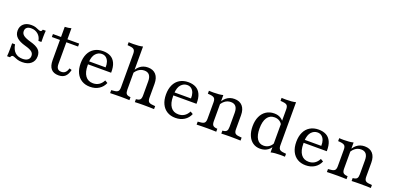

<svg xmlns="http://www.w3.org/2000/svg" viewBox="1 -1416 4538 2209"><g transform="rotate(20 2270.0 -311.0)"><path d="M243.5 11.3Q208.1 11.3 184.3 3.6Q160.5 -4 145.2 -11.3Q129.8 -18.5 119.4 -18.5Q102.4 -18.5 93.5 6.5H57.3Q58.9 -12.1 60.1 -34.3Q61.3 -56.5 61.3 -85.5Q61.3 -114.5 61.3 -153.2H96.8Q107.3 -89.5 141.9 -57.7Q176.6 -25.8 233.1 -25.8Q275 -25.8 297.6 -43.5Q320.2 -61.3 320.2 -92.7Q320.2 -123.4 296.4 -142.3Q272.6 -161.3 213.7 -177.4Q139.5 -197.6 104.8 -230.2Q70.2 -262.9 70.2 -312.1Q70.2 -364.5 104.8 -395.6Q139.5 -426.6 198.4 -426.6Q230.6 -426.6 252.4 -419.4Q274.2 -412.1 289.5 -404.4Q304.8 -396.8 316.1 -396.8Q325 -396.8 330.2 -402.4Q335.5 -408.1 339.5 -421H375.8Q374.2 -404.8 373.4 -386.3Q372.6 -367.7 372.2 -343.1Q371.8 -318.5 372.6 -282.3H336.3Q328.2 -332.3 293.5 -361.3Q258.9 -390.3 210.5 -390.3Q175.8 -390.3 157.3 -375Q138.7 -359.7 138.7 -330.6Q138.7 -300 164.5 -279.8Q190.3 -259.7 254 -241.9Q325.8 -222.6 357.3 -192.7Q388.7 -162.9 388.7 -112.9Q388.7 -55.6 350 -22.2Q311.3 11.3 243.5 11.3Z M687.1 11.3Q626.6 11.3 596 -23.8Q565.3 -58.9 565.3 -129.8V-206.5H643.5V-112.1Q643.5 -74.2 658.5 -56Q673.4 -37.9 704.8 -37.9Q733.9 -37.9 752.4 -55.2Q771 -72.6 780.6 -107.3L809.7 -98.4Q796.8 -41.9 767.3 -15.3Q737.9 11.3 687.1 11.3ZM565.3 -206.5V-537.9Q587.9 -538.7 607.3 -541.5Q626.6 -544.4 643.5 -549.2V-206.5ZM466.1 -377.4V-413.7H787.1V-377.4Z M1072.6 11.3Q1013.7 11.3 970.6 -14.9Q927.4 -41.1 904 -89.9Q880.6 -138.7 880.6 -206.5Q880.6 -274.2 904 -323.8Q927.4 -373.4 971.8 -400Q1016.1 -426.6 1076.6 -426.6Q1130.6 -426.6 1169.4 -406Q1208.1 -385.5 1228.6 -340.7Q1249.2 -296 1247.6 -224.2H932.3L931.5 -260.5H1166.9Q1168.5 -298.4 1158.5 -327.4Q1148.4 -356.5 1127.4 -373.8Q1106.5 -391.1 1074.2 -391.1Q1032.3 -391.1 1000.8 -357.3Q969.4 -323.4 964.5 -251.6L965.3 -249.2Q964.5 -241.1 964.5 -231.9Q964.5 -222.6 964.5 -212.1Q964.5 -129 997.2 -83.9Q1029.8 -38.7 1091.1 -38.7Q1131.5 -38.7 1162.5 -58.1Q1193.5 -77.4 1214.5 -117.7L1247.6 -98.4Q1226.6 -46.8 1180.6 -17.7Q1134.7 11.3 1072.6 11.3Z M1450.8 -2.4Q1410.5 -2.4 1379.4 -1.6Q1348.4 -0.8 1316.9 0V-36.3L1348.4 -39.5Q1383.9 -41.9 1398 -56Q1412.1 -70.2 1412.1 -105.6V-206.5H1489.5V-105.6Q1489.5 -70.2 1501.2 -55.2Q1512.9 -40.3 1544.4 -37.1L1553.2 -36.3V0Q1528.2 -0.8 1504.8 -1.6Q1481.5 -2.4 1450.8 -2.4ZM1682.3 -206.5V-277.4Q1682.3 -328.2 1661.7 -353.6Q1641.1 -379 1600 -379Q1557.3 -379 1523.8 -352Q1490.3 -325 1466.9 -270.2L1461.3 -290.3Q1487.1 -359.7 1528.2 -393.1Q1569.4 -426.6 1626.6 -426.6Q1691.1 -426.6 1725.8 -387.1Q1760.5 -347.6 1760.5 -275V-206.5ZM1721 -2.4Q1691.1 -2.4 1667.3 -1.6Q1643.5 -0.8 1619.4 0V-36.3L1628.2 -37.1Q1658.9 -40.3 1670.6 -55.2Q1682.3 -70.2 1682.3 -105.6V-206.5H1760.5V-105.6Q1760.5 -70.2 1774.2 -56Q1787.9 -41.9 1823.4 -39.5L1854.8 -36.3V0Q1823.4 -0.8 1792.7 -1.6Q1762.1 -2.4 1721 -2.4ZM1412.1 -206.5V-515.3Q1412.1 -551.6 1398 -566.1Q1383.9 -580.6 1347.6 -583.9L1316.9 -587.1V-623.4Q1331.5 -622.6 1344.8 -622.2Q1358.1 -621.8 1373.4 -621.8Q1408.1 -621.8 1437.5 -624.6Q1466.9 -627.4 1489.5 -633.1V-623.4V-206.5Z M2117.7 11.3Q2058.9 11.3 2015.7 -14.9Q1972.6 -41.1 1949.2 -89.9Q1925.8 -138.7 1925.8 -206.5Q1925.8 -274.2 1949.2 -323.8Q1972.6 -373.4 2016.9 -400Q2061.3 -426.6 2121.8 -426.6Q2175.8 -426.6 2214.5 -406Q2253.2 -385.5 2273.8 -340.7Q2294.4 -296 2292.7 -224.2H1977.4L1976.6 -260.5H2212.1Q2213.7 -298.4 2203.6 -327.4Q2193.5 -356.5 2172.6 -373.8Q2151.6 -391.1 2119.4 -391.1Q2077.4 -391.1 2046 -357.3Q2014.5 -323.4 2009.7 -251.6L2010.5 -249.2Q2009.7 -241.1 2009.7 -231.9Q2009.7 -222.6 2009.7 -212.1Q2009.7 -129 2042.3 -83.9Q2075 -38.7 2136.3 -38.7Q2176.6 -38.7 2207.7 -58.1Q2238.7 -77.4 2259.7 -117.7L2292.7 -98.4Q2271.8 -46.8 2225.8 -17.7Q2179.8 11.3 2117.7 11.3Z M2509.7 -2.4Q2469.4 -2.4 2438.3 -1.6Q2407.3 -0.8 2375.8 0V-36.3L2407.3 -39.5Q2442.7 -41.9 2456.9 -56Q2471 -70.2 2471 -105.6V-206.5H2548.4V-105.6Q2548.4 -70.2 2560.5 -55.2Q2572.6 -40.3 2604 -37.1L2616.1 -36.3V0Q2590.3 -0.8 2565.7 -1.6Q2541.1 -2.4 2509.7 -2.4ZM2471 -206.5V-307.3Q2471 -343.5 2456.9 -357.7Q2442.7 -371.8 2406.5 -375.8L2375.8 -378.2V-414.5Q2390.3 -413.7 2403.6 -413.3Q2416.9 -412.9 2432.3 -412.9Q2466.9 -412.9 2496.4 -415.7Q2525.8 -418.5 2548.4 -424.2V-414.5V-206.5ZM2741.1 -206.5V-277.4Q2741.1 -328.2 2720.6 -353.6Q2700 -379 2658.9 -379Q2616.1 -379 2582.7 -352Q2549.2 -325 2525.8 -270.2L2520.2 -290.3Q2546 -359.7 2587.1 -393.1Q2628.2 -426.6 2685.5 -426.6Q2750 -426.6 2784.7 -387.1Q2819.4 -347.6 2819.4 -275V-206.5ZM2779.8 -2.4Q2750 -2.4 2726.2 -1.6Q2702.4 -0.8 2678.2 0V-36.3L2687.1 -37.1Q2717.7 -40.3 2729.4 -55.2Q2741.1 -70.2 2741.1 -105.6V-206.5H2819.4V-105.6Q2819.4 -70.2 2833.1 -56Q2846.8 -41.9 2882.3 -39.5L2913.7 -36.3V0Q2882.3 -0.8 2851.6 -1.6Q2821 -2.4 2779.8 -2.4Z M3154.8 11.3Q3104 11.3 3066.1 -14.9Q3028.2 -41.1 3007.7 -89.5Q2987.1 -137.9 2987.1 -203.2Q2987.1 -271.8 3010.1 -321.8Q3033.1 -371.8 3075 -399.2Q3116.9 -426.6 3173.4 -426.6Q3220.2 -426.6 3252.8 -406Q3285.5 -385.5 3301.6 -350.8L3289.5 -325Q3279.8 -351.6 3253.6 -368.5Q3227.4 -385.5 3191.1 -385.5Q3133.1 -385.5 3102 -339.1Q3071 -292.7 3071 -206.5Q3071 -124.2 3099.6 -79.8Q3128.2 -35.5 3181.5 -35.5Q3221 -35.5 3250.8 -58.1Q3280.6 -80.6 3292.7 -117.7L3301.6 -92.7Q3288.7 -46 3249.6 -17.3Q3210.5 11.3 3154.8 11.3ZM3284.7 0V-206.5H3362.9V-108.1Q3362.9 -71.8 3376.6 -57.3Q3390.3 -42.7 3426.6 -39.5L3457.3 -36.3V0Q3443.5 -0.8 3429.8 -1.2Q3416.1 -1.6 3400.8 -1.6Q3366.1 -1.6 3336.7 1.2Q3307.3 4 3284.7 9.7ZM3284.7 -206.5V-515.3Q3284.7 -551.6 3271 -566.1Q3257.3 -580.6 3220.2 -583.9L3189.5 -587.1V-623.4Q3204.8 -622.6 3218.1 -622.2Q3231.5 -621.8 3246 -621.8Q3281.5 -621.8 3310.9 -624.6Q3340.3 -627.4 3362.9 -633.1V-623.4V-206.5Z M3712.9 11.3Q3654 11.3 3610.9 -14.9Q3567.7 -41.1 3544.4 -89.9Q3521 -138.7 3521 -206.5Q3521 -274.2 3544.4 -323.8Q3567.7 -373.4 3612.1 -400Q3656.5 -426.6 3716.9 -426.6Q3771 -426.6 3809.7 -406Q3848.4 -385.5 3869 -340.7Q3889.5 -296 3887.9 -224.2H3572.6L3571.8 -260.5H3807.3Q3808.9 -298.4 3798.8 -327.4Q3788.7 -356.5 3767.7 -373.8Q3746.8 -391.1 3714.5 -391.1Q3672.6 -391.1 3641.1 -357.3Q3609.7 -323.4 3604.8 -251.6L3605.6 -249.2Q3604.8 -241.1 3604.8 -231.9Q3604.8 -222.6 3604.8 -212.1Q3604.8 -129 3637.5 -83.9Q3670.2 -38.7 3731.5 -38.7Q3771.8 -38.7 3802.8 -58.1Q3833.9 -77.4 3854.8 -117.7L3887.9 -98.4Q3866.9 -46.8 3821 -17.7Q3775 11.3 3712.9 11.3Z M4104.8 -2.4Q4064.5 -2.4 4033.5 -1.6Q4002.4 -0.8 3971 0V-36.3L4002.4 -39.5Q4037.9 -41.9 4052 -56Q4066.1 -70.2 4066.1 -105.6V-206.5H4143.5V-105.6Q4143.5 -70.2 4155.6 -55.2Q4167.7 -40.3 4199.2 -37.1L4211.3 -36.3V0Q4185.5 -0.8 4160.9 -1.6Q4136.3 -2.4 4104.8 -2.4ZM4066.1 -206.5V-307.3Q4066.1 -343.5 4052 -357.7Q4037.9 -371.8 4001.6 -375.8L3971 -378.2V-414.5Q3985.5 -413.7 3998.8 -413.3Q4012.1 -412.9 4027.4 -412.9Q4062.1 -412.9 4091.5 -415.7Q4121 -418.5 4143.5 -424.2V-414.5V-206.5ZM4336.3 -206.5V-277.4Q4336.3 -328.2 4315.7 -353.6Q4295.2 -379 4254 -379Q4211.3 -379 4177.8 -352Q4144.4 -325 4121 -270.2L4115.3 -290.3Q4141.1 -359.7 4182.3 -393.1Q4223.4 -426.6 4280.6 -426.6Q4345.2 -426.6 4379.8 -387.1Q4414.5 -347.6 4414.5 -275V-206.5ZM4375 -2.4Q4345.2 -2.4 4321.4 -1.6Q4297.6 -0.8 4273.4 0V-36.3L4282.3 -37.1Q4312.9 -40.3 4324.6 -55.2Q4336.3 -70.2 4336.3 -105.6V-206.5H4414.5V-105.6Q4414.5 -70.2 4428.2 -56Q4441.9 -41.9 4477.4 -39.5L4508.9 -36.3V0Q4477.4 -0.8 4446.8 -1.6Q4416.1 -2.4 4375 -2.4Z"/></g></svg>

Font: Playfair 9pt
Style: Regular
Weight: 400
Designer: Claus Eggers Sørensen
Foundry: Claus Eggers Sørensen
Version: Version 2.203